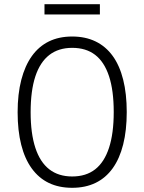

<svg xmlns="http://www.w3.org/2000/svg" viewBox="-20 -887 688 915"><path d="M324 8Q261 8 213 -15Q165 -38 131.5 -84Q98 -130 81 -197.5Q64 -265 64 -352Q64 -439 81.5 -506.5Q99 -574 132 -620Q165 -666 213 -689.5Q261 -713 324 -713Q387 -713 435.5 -689.5Q484 -666 517 -620.5Q550 -575 567 -507.5Q584 -440 584 -353Q584 -266 567 -198.5Q550 -131 517 -85Q484 -39 435.5 -15.5Q387 8 324 8ZM324 -46Q390 -46 433.5 -80Q477 -114 499.5 -182.5Q522 -251 522 -353Q522 -456 499.5 -524Q477 -592 433.5 -625.5Q390 -659 324 -659Q259 -659 215 -625Q171 -591 148.5 -523Q126 -455 126 -352Q126 -251 148.5 -182.5Q171 -114 215 -80Q259 -46 324 -46ZM192 -818V-867H456V-818Z"/></svg>

Font: Nunito Sans 10pt Condensed Light
Style: Regular
Weight: 300
Width: 3
Designer: Vernon Adams
Foundry: Vernon Adams
Version: Version 3.101;gftools[0.9.27]